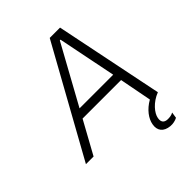

<svg xmlns="http://www.w3.org/2000/svg" viewBox="-286 -835 1170 1170"><g transform="rotate(-45 299.5 -250.0)"><path d="M-38 0H28L144 -211H476L516 -3C461 28 428 74 421 115C412 163 437 195 490 200C511 202 534 197 550 188L556 149C541 158 522 160 504 159C480 157 465 143 471 111C477 75 519 24 582 0L439 -700H350ZM175 -268 383 -646H389L465 -268Z"/></g></svg>

Font: Fixel Display Light
Style: Italic
Weight: 300
Italic angle: -10°
Designer: AlfaBravo + MacPaw
Foundry: Kyrylo Tkachov, Marchela Mozhyna, Serhii Makarenko, Maria Weinstein, Zakhar Kryvoshyya
Version: Version 1.210;Glyphs 3.2 (3217)